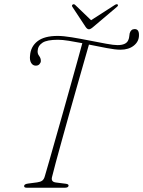

<svg xmlns="http://www.w3.org/2000/svg" viewBox="-20 -878 670 898"><path d="M223 -49Q218 -27.5 241 -24.5L288.5 -18.5Q302.5 -16.5 300.5 -8.5Q298.5 0 283.5 0H105Q91.5 0 93 -9Q93.5 -17 111.5 -19.5L153.5 -25Q169 -27 177.5 -33.2Q186 -39.5 190 -55Q198 -81.5 211 -127.5Q224 -173.5 240.5 -231.5Q257 -289.5 274.8 -352.2Q292.5 -415 309.5 -476Q326.5 -537 341 -588.8Q355.5 -640.5 365 -676Q332 -682.5 302 -687.2Q272 -692 251 -692Q199.5 -692 178.8 -678.2Q158 -664.5 156.5 -643.5Q154 -628 162.8 -616.8Q171.5 -605.5 171 -592Q170.5 -584 164 -577.2Q157.5 -570.5 146 -571Q133 -571.5 125.5 -584.2Q118 -597 120.5 -618Q123.5 -660 155.2 -685Q187 -710 249.5 -710Q276 -710 315.8 -703.5Q355.5 -697 398.2 -688.5Q441 -680 476.5 -673.5Q512 -667 529.5 -667Q570.5 -667 580 -690.5Q584 -699.5 584.5 -707.8Q585 -716 586.5 -722Q592 -742 610 -742Q630.5 -742 630 -713.5Q630 -684 606 -664.8Q582 -645.5 543.5 -645.5Q519 -645.5 479.2 -653.2Q439.5 -661 396 -669.5Q386 -634.5 371 -582Q356 -529.5 338.5 -468Q321 -406.5 303.2 -343.2Q285.5 -280 269.5 -222.2Q253.5 -164.5 241.2 -119.2Q229 -74 223 -49ZM416 -752Q403.5 -741 396 -741Q388 -741 380.5 -752L318.5 -846Q314 -853 320.5 -857Q326 -860.5 332 -854.5L406 -783.5L516.5 -854.5Q526 -860.5 530 -857Q535 -853 527 -846Z"/></svg>

Font: Fraunces 72pt S050 Thin
Style: Italic
Weight: 100
Italic angle: -16°
Version: Version 1.000; ttfautohint (v1.8.3)